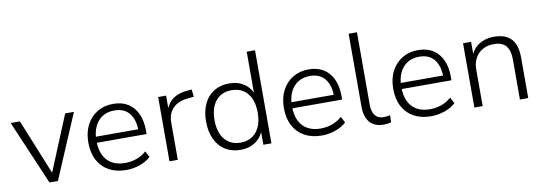

<svg xmlns="http://www.w3.org/2000/svg" viewBox="-55 -1064 4045 1432"><g transform="rotate(-10 1967.5 -348.5)"><path d="M227 0 19 -487H89L269 -44H249L432 -487H498L291 0Z M809 8Q734 8 679 -22Q624 -52 594 -108Q564 -164 564 -242Q564 -318 593 -374.5Q622 -431 674.5 -463Q727 -495 795 -495Q862 -495 908 -466Q954 -437 978.5 -384Q1003 -331 1003 -257V-230H609V-276H966L948 -262Q948 -348 909.5 -396.5Q871 -445 796 -445Q742 -445 704 -420Q666 -395 646 -351Q626 -307 626 -249V-243Q626 -180 647.5 -135.5Q669 -91 710 -68Q751 -45 808 -45Q852 -45 892.5 -58.5Q933 -72 971 -104L995 -58Q962 -27 911.5 -9.5Q861 8 809 8Z M1136 0V-487H1196V-374H1189Q1208 -432 1251.5 -462Q1295 -492 1363 -496L1392 -499L1398 -443L1350 -438Q1278 -431 1238.5 -390.5Q1199 -350 1199 -283V0Z M1674 8Q1608 8 1559 -22.5Q1510 -53 1483 -110Q1456 -167 1456 -244Q1456 -321 1482.5 -377.5Q1509 -434 1558.5 -464.5Q1608 -495 1674 -495Q1741 -495 1789 -461.5Q1837 -428 1854 -370H1845V-705H1908V0H1847V-119H1855Q1838 -60 1789.5 -26Q1741 8 1674 8ZM1683 -45Q1759 -45 1803 -97.5Q1847 -150 1847 -243Q1847 -338 1803 -390Q1759 -442 1683 -442Q1608 -442 1564 -390Q1520 -338 1520 -243Q1520 -150 1564 -97.5Q1608 -45 1683 -45Z M2290 8Q2215 8 2160 -22Q2105 -52 2075 -108Q2045 -164 2045 -242Q2045 -318 2074 -374.5Q2103 -431 2155.5 -463Q2208 -495 2276 -495Q2343 -495 2389 -466Q2435 -437 2459.5 -384Q2484 -331 2484 -257V-230H2090V-276H2447L2429 -262Q2429 -348 2390.5 -396.5Q2352 -445 2277 -445Q2223 -445 2185 -420Q2147 -395 2127 -351Q2107 -307 2107 -249V-243Q2107 -180 2128.5 -135.5Q2150 -91 2191 -68Q2232 -45 2289 -45Q2333 -45 2373.5 -58.5Q2414 -72 2452 -104L2476 -58Q2443 -27 2392.5 -9.5Q2342 8 2290 8Z M2757 8Q2689 8 2653 -33.5Q2617 -75 2617 -151V-705H2680V-158Q2680 -122 2690 -97Q2700 -72 2719.5 -59.5Q2739 -47 2767 -47Q2780 -47 2792 -48.5Q2804 -50 2816 -53L2814 1Q2799 5 2785.5 6.5Q2772 8 2757 8Z M3118 8Q3043 8 2988 -22Q2933 -52 2903 -108Q2873 -164 2873 -242Q2873 -318 2902 -374.5Q2931 -431 2983.5 -463Q3036 -495 3104 -495Q3171 -495 3217 -466Q3263 -437 3287.5 -384Q3312 -331 3312 -257V-230H2918V-276H3275L3257 -262Q3257 -348 3218.5 -396.5Q3180 -445 3105 -445Q3051 -445 3013 -420Q2975 -395 2955 -351Q2935 -307 2935 -249V-243Q2935 -180 2956.5 -135.5Q2978 -91 3019 -68Q3060 -45 3117 -45Q3161 -45 3201.5 -58.5Q3242 -72 3280 -104L3304 -58Q3271 -27 3220.5 -9.5Q3170 8 3118 8Z M3445 0V-487H3506V-374H3497Q3518 -434 3566.5 -464.5Q3615 -495 3678 -495Q3737 -495 3776 -474.5Q3815 -454 3834 -412Q3853 -370 3853 -306V0H3790V-302Q3790 -348 3777.5 -379Q3765 -410 3738.5 -425.5Q3712 -441 3668 -441Q3621 -441 3584.5 -420.5Q3548 -400 3528 -363Q3508 -326 3508 -278V0Z"/></g></svg>

Font: Nunito Sans 11pt Light
Style: Regular
Weight: 300
Version: Version 3.101;gftools[0.9.27]